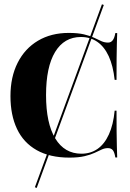

<svg xmlns="http://www.w3.org/2000/svg" viewBox="-20 -739 619 914"><path d="M154.8 155.6 146 152.4 465.3 -718.5 474.2 -715.3ZM310.5 11.3Q217.7 11.3 154.8 -24.2Q91.9 -59.7 60.9 -125.4Q29.8 -191.1 29.8 -281.5Q29.8 -372.6 64.1 -440.3Q98.4 -508.1 160.9 -545.2Q223.4 -582.3 307.3 -582.3Q350.8 -582.3 379.8 -575.4Q408.9 -568.5 428.2 -559.3Q447.6 -550 462.5 -543.1Q477.4 -536.3 494.4 -536.3Q508.1 -536.3 516.5 -547.2Q525 -558.1 529 -581.5H537.9Q537.1 -558.1 536.3 -529.8Q535.5 -501.6 535.1 -460.9Q534.7 -420.2 534.7 -358.9H525.8Q518.5 -425.8 497.6 -471.4Q476.6 -516.9 443.1 -539.9Q409.7 -562.9 365.3 -562.9Q285.5 -562.9 242.3 -491.5Q199.2 -420.2 199.2 -286.3Q199.2 -152.4 243.1 -79.8Q287.1 -7.3 367.7 -7.3Q411.3 -7.3 444.4 -30.2Q477.4 -53.2 498.4 -99.2Q519.4 -145.2 525.8 -212.1H534.7Q534.7 -152.4 535.1 -111.7Q535.5 -71 536.3 -42.3Q537.1 -13.7 537.9 10.5H529Q525 -14.5 516.9 -24.2Q508.9 -33.9 493.5 -33.9Q478.2 -33.9 463.7 -27Q449.2 -20.2 430.2 -11.3Q411.3 -2.4 382.7 4.4Q354 11.3 310.5 11.3Z"/></svg>

Font: Playfair 144pt SemiCondensed Black
Style: Regular
Weight: 900
Width: 4
Designer: Claus Eggers Sørensen
Foundry: Claus Eggers Sørensen
Version: Version 2.203